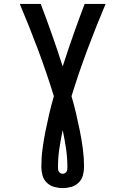

<svg xmlns="http://www.w3.org/2000/svg" viewBox="-20 -755 640 980"><path d="M300 205Q278 205 256.5 199Q235 193 219 177.5Q203 162 197 140.5Q191 119 191 97Q191 51 197 5.5Q203 -40 212 -85Q221 -130 231.5 -175Q242 -220 255 -264Q218 -384 174 -501.5Q130 -619 81 -735H188Q218 -656 246 -576.5Q274 -497 300 -416Q326 -497 354 -576.5Q382 -656 412 -735H519Q470 -619 426 -501.5Q382 -384 345 -264Q358 -220 368.5 -175Q379 -130 388 -85Q397 -40 403 5.5Q409 51 409 97Q409 119 403 140.5Q397 162 381 177.5Q365 193 343.5 199Q322 205 300 205ZM300 132Q306 132 311.5 129Q317 126 320 120.5Q323 115 323.5 109Q324 103 324 97Q324 50 317 3Q310 -44 300 -91Q290 -44 283 3Q276 50 276 97Q276 103 276.5 109Q277 115 280 120.5Q283 126 288.5 129Q294 132 300 132Z"/></svg>

Font: Iosevka Curly Slab SmBdEx
Style: Regular
Weight: 600
Width: 7
Monospace: yes
Designer: Belleve Invis
Foundry: Belleve Invis
Version: Version 11.1.0; ttfautohint (v1.8.3)